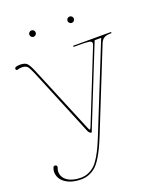

<svg xmlns="http://www.w3.org/2000/svg" viewBox="-166 -794 952 1136"><g transform="rotate(-20 310.0 -225.5)"><path d="M155.8 -655.8Q149.9 -661.6 149.9 -669.9Q149.9 -678.2 155.8 -684.1Q161.6 -689.9 169.9 -689.9Q178.2 -689.9 184.1 -684.1Q189.9 -678.2 189.9 -669.9Q189.9 -661.6 184.1 -655.8Q178.2 -649.9 169.9 -649.9Q161.6 -649.9 155.8 -655.8ZM396 -655.8Q390.1 -661.6 390.1 -669.9Q390.1 -678.2 396 -684.1Q401.9 -689.9 410.2 -689.9Q418.5 -689.9 424.3 -684.1Q430.2 -678.2 430.2 -669.9Q430.2 -661.6 424.3 -655.8Q418.5 -649.9 410.2 -649.9Q401.9 -649.9 396 -655.8ZM298.8 0Q292 0.5 286.1 -5.6Q280.3 -11.7 277.3 -19L101.6 -444.8Q85.4 -483.4 74.7 -493.7Q64 -503.9 39.6 -503.9Q27.8 -503.9 16.1 -500Q14.2 -499 12.7 -499Q2.9 -499 2.9 -508.3Q2.9 -522.5 37.1 -522.5Q68.4 -522.5 81.5 -508.3Q94.7 -494.1 113.3 -448.2L285.2 -34.7Q291 -20 294.4 -20Q297.9 -20 304.2 -35.2L481.4 -478.5Q485.8 -489.7 485.8 -494.6Q485.8 -506.3 470 -509.5Q454.1 -512.7 411.1 -512.7H371.1V-520H609.9V-512.7H604.5Q578.1 -512.7 563.5 -504.2Q548.8 -495.6 540.5 -475.6L340.8 22.5Q322.8 67.4 309.3 96.4Q295.9 125.5 277.8 155.3Q259.8 185.1 241.9 201.7Q224.1 218.3 200 228.8Q175.8 239.3 147.5 239.3Q85.4 239.3 47.6 212.6Q9.8 186 9.8 142.1Q9.8 130.9 15.6 116.7Q18.6 108.9 25.9 108.9Q29.8 108.9 31.7 109.9Q39.6 112.8 39.6 121.1Q39.6 123 38.6 126Q33.2 139.2 33.2 150.4Q33.2 186 64.7 207.8Q96.2 229.5 147.9 229.5Q174.8 229.5 197.3 219.5Q219.7 209.5 236.8 193.4Q253.9 177.2 271 148.4Q288.1 119.6 301 91.3Q314 63 331.5 19L543 -507.3H502Z"/></g></svg>

Font: ZnikomitNo25
Style: Regular
Weight: 100
Designer: gluk
Foundry: gluk
Version: Version 0.56